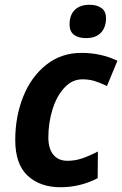

<svg xmlns="http://www.w3.org/2000/svg" viewBox="-20 -776 513 806"><path d="M44 -188Q44 -287 77.5 -370.5Q111 -454 174 -504Q237 -554 322 -554Q404 -554 473 -521L429 -415Q400 -429 376.5 -436Q353 -443 326 -443Q283 -443 250.5 -408Q218 -373 200.5 -317Q183 -261 183 -199Q183 -152 204 -126.5Q225 -101 263 -101Q294 -101 323 -110.5Q352 -120 391 -140L390 -28Q317 10 234 10Q148 10 96 -38.5Q44 -87 44 -188ZM272 -673Q272 -713 294 -734.5Q316 -756 356 -756Q386 -756 405.5 -742.5Q425 -729 425 -700Q425 -661 403.5 -638.5Q382 -616 341 -616Q309 -616 290.5 -630Q272 -644 272 -673Z"/></svg>

Font: Noto Sans Display
Style: Bold Italic
Weight: 700
Italic angle: -12°
Designer: Monotype Design team
Foundry: Monotype Imaging Inc.
Version: Version 1.000